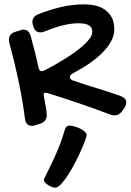

<svg xmlns="http://www.w3.org/2000/svg" viewBox="-20 -515 600 882"><path d="M184.1 -370.1Q174.3 -366.2 165 -366.2Q141.6 -366.2 132.8 -394Q130.4 -401.4 129.6 -406.2Q128.9 -411.1 128.9 -415Q128.9 -438 154.8 -449.2Q206.1 -469.7 259.3 -482.4Q312.5 -495.1 366.7 -495.1Q392.1 -495.1 416.7 -489.7Q441.4 -484.4 460.9 -471.2Q480.5 -458 492.7 -436Q504.9 -414.1 504.9 -380.9Q504.9 -357.4 495.4 -335.9Q485.8 -314.5 470.2 -294.9Q454.6 -275.4 434.6 -257.8Q414.6 -240.2 393.6 -225.6Q372.6 -210.9 352.1 -199Q331.5 -187 314.9 -178.2Q300.8 -169.9 300.8 -161.1Q300.8 -150.9 315.9 -145Q368.2 -126.5 422.9 -110.4Q477.5 -94.2 533.7 -74.2Q560.1 -64.5 560.1 -43.9Q560.1 -34.2 554.4 -24.2Q548.8 -14.2 542 -5.9Q527.8 15.1 506.8 15.1Q499.5 15.1 488.8 12.2Q457 0 420.7 -13.2Q384.3 -26.4 346.4 -39.3Q308.6 -52.2 272 -64.2Q235.4 -76.2 204.1 -85.9Q192.9 -88.9 189 -88.9Q185.1 -88.9 182.9 -87.2Q180.7 -85.4 180.7 -80.1Q180.7 -78.6 181.2 -76.4Q181.6 -74.2 181.6 -71.8Q183.1 -64.5 185.3 -52.5Q187.5 -40.5 189.7 -27.8Q191.9 -15.1 193.4 -3.7Q194.8 7.8 194.8 15.1Q194.8 42.5 165 53.2L143.1 60.1Q138.2 61.5 134.3 62.3Q130.4 63 126 63Q99.1 63 94.7 29.8Q83 -59.1 64.7 -145.5Q46.4 -231.9 22.9 -317.9Q21.5 -322.8 21.2 -326.4Q21 -330.1 21 -333Q21 -358.9 48.8 -368.2Q59.1 -371.6 65.7 -373.5Q72.3 -375.5 76.4 -376.7Q80.6 -377.9 82.8 -378.4Q85 -378.9 86.9 -378.9Q113.3 -378.9 121.1 -349.1Q131.3 -311 140.4 -275.4Q149.4 -239.7 156.7 -205.1Q160.6 -188 170.9 -188Q173.8 -188 177.7 -189.2Q181.6 -190.4 187 -192.9Q202.6 -201.2 224.9 -213.4Q247.1 -225.6 271.2 -240.5Q295.4 -255.4 319.1 -272Q342.8 -288.6 361.6 -305.2Q380.4 -321.8 392.1 -337.9Q403.8 -354 403.8 -368.2Q403.8 -377 401.1 -384.3Q398.4 -391.6 391.1 -397Q383.8 -402.3 371.3 -405.3Q358.9 -408.2 339.8 -408.2Q321.3 -408.2 301 -405Q280.8 -401.9 260.7 -396.5Q240.7 -391.1 221.2 -384.3Q201.7 -377.4 184.1 -370.1ZM377.9 106Q377.9 111.3 370.6 131.3Q363.3 151.4 351.3 178.2Q339.4 205.1 323.7 234.9Q308.1 264.6 292 289.6Q275.9 314.5 260.5 330.8Q245.1 347.2 232.9 347.2Q227.1 347.2 218.3 343.8Q209.5 340.3 201.4 335.2Q193.4 330.1 187.5 324Q181.6 317.9 181.6 312Q181.6 307.1 191.7 287.8Q201.7 268.6 216.3 238Q231 207.5 247.6 168Q264.2 128.4 276.9 83Q279.8 73.2 285.2 67.6Q290.5 62 299.8 62Q308.6 62 321.8 65.7Q335 69.3 347.4 75.4Q359.9 81.5 368.9 89.4Q377.9 97.2 377.9 106Z"/></svg>

Font: Gochi Hand Cyrillic
Style: Regular
Weight: 400
Designer: Juan Pablo del Peral; Denis Ignatov
Foundry: Juan Pablo del Peral; Denis Ignatov
Version: Version 1.00 June 29, 2018, initial release